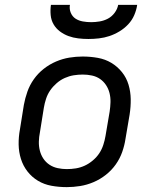

<svg xmlns="http://www.w3.org/2000/svg" viewBox="-20 -760 640 788"><path d="M254 8Q222 8 191.5 2.5Q161 -3 136 -18Q111 -33 93 -56Q75 -79 66 -107.5Q57 -136 56.5 -167Q56 -198 62 -230L78 -330Q83 -357 92.5 -384Q102 -411 119 -435Q136 -459 159.5 -477.5Q183 -496 210 -507.5Q237 -519 264.5 -523.5Q292 -528 319 -528Q351 -528 381.5 -522.5Q412 -517 437 -502Q462 -487 480.5 -464Q499 -441 507.5 -412.5Q516 -384 516.5 -353Q517 -322 512 -290L495 -190Q491 -163 481.5 -136Q472 -109 455 -85Q438 -61 414.5 -42.5Q391 -24 364 -12.5Q337 -1 309 3.5Q281 8 254 8ZM254 -66Q273 -66 291.5 -69Q310 -72 327.5 -80Q345 -88 361 -101.5Q377 -115 387.5 -131Q398 -147 404 -165.5Q410 -184 413 -202L430 -302Q433 -322 433.5 -341Q434 -360 429.5 -378Q425 -396 415 -411Q405 -426 390.5 -436Q376 -446 357.5 -450Q339 -454 320 -454Q301 -454 282.5 -451Q264 -448 246 -440Q228 -432 212.5 -418.5Q197 -405 186 -389Q175 -373 169 -354.5Q163 -336 160 -318L144 -218Q140 -198 139.5 -179Q139 -160 143.5 -142Q148 -124 158 -109Q168 -94 183 -84Q198 -74 216.5 -70Q235 -66 254 -66ZM343 -600Q322 -600 301 -602.5Q280 -605 261 -612Q242 -619 226 -631Q210 -643 200 -660Q190 -677 188 -698Q186 -719 189 -740H267Q264 -723 270.5 -707.5Q277 -692 290 -683.5Q303 -675 320 -672Q337 -669 354 -669Q371 -669 389 -672Q407 -675 423 -683.5Q439 -692 450.5 -707.5Q462 -723 465 -740H543Q540 -719 531 -698Q522 -677 506 -660Q490 -643 470 -631Q450 -619 429 -612Q408 -605 386 -602.5Q364 -600 343 -600Z"/></svg>

Font: Iosevka Aile Oblique
Style: Regular
Weight: 400
Italic angle: -9°
Designer: Belleve Invis
Foundry: Belleve Invis
Version: Version 31.1.0; ttfautohint (v1.8.4)